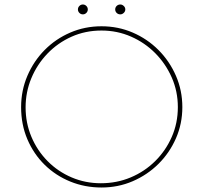

<svg xmlns="http://www.w3.org/2000/svg" viewBox="-20 -827 905 855"><path d="M74 -350Q74 -424 102 -489.5Q130 -555 179 -604.5Q228 -654 293 -682Q358 -710 432 -710Q506 -710 571 -682Q636 -654 685.5 -604.5Q735 -555 763.5 -489.5Q792 -424 792 -350Q792 -276 763.5 -211Q735 -146 685.5 -97Q636 -48 571 -20Q506 8 432 8Q358 8 293 -18.5Q228 -45 179 -93Q130 -141 102 -206.5Q74 -272 74 -350ZM94 -349Q94 -279 120 -217.5Q146 -156 192 -109.5Q238 -63 299 -37Q360 -11 429 -11Q500 -11 562 -37Q624 -63 671 -109.5Q718 -156 745 -217.5Q772 -279 772 -350Q772 -420 745 -481.5Q718 -543 671.5 -590Q625 -637 563.5 -664Q502 -691 432 -691Q360 -691 298.5 -663.5Q237 -636 191 -588Q145 -540 119.5 -478.5Q94 -417 94 -349ZM327 -785Q327 -794 333.5 -800.5Q340 -807 349 -807Q358 -807 364.5 -800.5Q371 -794 371 -785Q371 -776 364.5 -769.5Q358 -763 349 -763Q340 -763 333.5 -769.5Q327 -776 327 -785ZM493 -785Q493 -794 499.5 -800.5Q506 -807 516 -807Q524 -807 531 -800.5Q538 -794 538 -785Q538 -776 531 -769.5Q524 -763 516 -763Q506 -763 499.5 -769.5Q493 -776 493 -785Z"/></svg>

Font: Synthetic Thin
Style: Regular
Weight: 100
Designer: Santiago Orozco
Foundry: Typemade
Version: Version 2.000; ttfautohint (v1.8.4.7-5d5b)